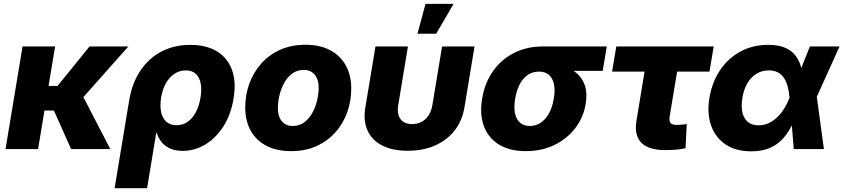

<svg xmlns="http://www.w3.org/2000/svg" viewBox="-20 -778 4401 1002"><path d="M267.6 -535.6 178.7 0H8.8L97.7 -535.6ZM649.9 -535.6 353 -201.2H178.2L194.3 -329.6H280.3L447.3 -535.6ZM351.1 0 257.8 -209 407.2 -286.6 555.7 0Z M578.1 204.1 653.8 -252Q668.5 -342.8 711.9 -408.2Q755.4 -473.6 822.3 -508.8Q889.2 -543.9 973.6 -543.9Q1054.7 -543.9 1110.4 -511Q1166 -478 1189.9 -415.3Q1213.9 -352.5 1198.7 -263.2Q1185.1 -179.2 1145.8 -118.2Q1106.4 -57.1 1051.3 -23.9Q996.1 9.3 933.6 9.3Q894.5 9.3 866.9 -3.4Q839.4 -16.1 822.5 -37.4Q805.7 -58.6 798.3 -84.5H795.4L747.6 204.1ZM901.4 -124.5Q933.6 -124.5 959.2 -142.3Q984.9 -160.2 1002 -192.4Q1019 -224.6 1026.4 -268.6Q1033.7 -312 1027.1 -344Q1020.5 -376 1001.2 -393.3Q981.9 -410.6 949.2 -410.6Q917.5 -410.6 890.9 -393.3Q864.3 -376 846.2 -344.2Q828.1 -312.5 820.8 -268.6Q814 -225.1 821 -192.6Q828.1 -160.2 848.6 -142.3Q869.1 -124.5 901.4 -124.5Z M1499.5 10.7Q1423.8 10.7 1370.1 -17.3Q1316.4 -45.4 1288.1 -96.7Q1259.8 -147.9 1259.8 -217.3Q1259.8 -283.2 1281.5 -342.3Q1303.2 -401.4 1344 -447Q1384.8 -492.7 1442.9 -518.6Q1501 -544.4 1573.7 -544.4Q1649.4 -544.4 1702.9 -516.1Q1756.3 -487.8 1784.7 -436.5Q1813 -385.3 1813 -316.4Q1813 -251 1792 -192.1Q1771 -133.3 1730.5 -87.6Q1689.9 -42 1631.8 -15.6Q1573.7 10.7 1499.5 10.7ZM1507.3 -120.6Q1543 -120.6 1568.6 -140.1Q1594.2 -159.7 1610.8 -190.4Q1627.4 -221.2 1635.3 -256.1Q1643.1 -291 1643.1 -320.8Q1643.1 -350.1 1633.5 -370.6Q1624 -391.1 1606.9 -402.1Q1589.8 -413.1 1565.9 -413.1Q1530.3 -413.1 1504.4 -393.6Q1478.5 -374 1462.2 -343.5Q1445.8 -313 1438 -278.6Q1430.2 -244.1 1430.2 -213.4Q1430.2 -169.9 1450.9 -145.3Q1471.7 -120.6 1507.3 -120.6Z M2107.9 8.8Q2028.3 8.8 1974.9 -18.6Q1921.4 -45.9 1898.2 -96.7Q1875 -147.5 1886.7 -217.3L1939.5 -535.6H2108.9L2058.1 -228.5Q2053.2 -197.8 2060.3 -175.8Q2067.4 -153.8 2085.4 -142.1Q2103.5 -130.4 2130.9 -130.4Q2158.7 -130.4 2180.4 -142.1Q2202.1 -153.8 2216.6 -175.8Q2231 -197.8 2236.3 -228.5L2287.1 -535.6H2456.5L2403.8 -217.3Q2392.1 -147.5 2352.3 -96.7Q2312.5 -45.9 2250 -18.6Q2187.5 8.8 2107.9 8.8ZM2158.7 -602.1 2200.7 -757.8H2347.2L2256.3 -602.1Z M2724.1 10.7Q2640.1 10.7 2584.5 -23.2Q2528.8 -57.1 2505.6 -118.7Q2482.4 -180.2 2496.1 -263.2Q2509.8 -345.7 2553 -407Q2596.2 -468.3 2663.1 -502Q2730 -535.6 2813.5 -535.6H3146.5L3125.5 -408.2H2891.1L2792 -404.3Q2760.7 -404.3 2735.4 -387.7Q2710 -371.1 2693.1 -339.6Q2676.3 -308.1 2668.5 -263.2Q2661.1 -218.8 2667.7 -186.8Q2674.3 -154.8 2694.1 -137.7Q2713.9 -120.6 2745.6 -120.6Q2776.9 -120.6 2802.2 -137.7Q2827.6 -154.8 2845.2 -186.8Q2862.8 -218.8 2870.1 -263.2Q2877.9 -308.1 2870.8 -339.6Q2863.8 -371.1 2844.2 -387.7Q2824.7 -404.3 2793 -404.3L2800.3 -450.2Q2858.4 -450.2 2906 -437.7Q2953.6 -425.3 2986.1 -398.9Q3018.6 -372.6 3032.2 -332.3Q3045.9 -292 3036.6 -236.3Q3025.4 -166.5 2983.2 -110.6Q2940.9 -54.7 2874.5 -22Q2808.1 10.7 2724.1 10.7Z M3453.6 5.4Q3364.7 5.4 3326.7 -33.4Q3288.6 -72.3 3301.8 -149.4L3343.8 -404.3H3174.3L3196.3 -535.6H3704.6L3682.6 -404.3H3513.7L3474.6 -169.4Q3471.2 -146.5 3479.5 -136.2Q3487.8 -126 3512.7 -126Q3523.4 -126 3539.1 -127.4Q3554.7 -128.9 3564 -130.4L3557.6 -4.4Q3529.8 1.5 3503.9 3.4Q3478 5.4 3453.6 5.4Z M3900.4 11.7Q3821.3 11.7 3767.8 -23.4Q3714.4 -58.6 3691.7 -121.3Q3668.9 -184.1 3682.1 -266.6Q3696.3 -350.1 3738.3 -412.4Q3780.3 -474.6 3844.5 -509.3Q3908.7 -543.9 3989.3 -543.9Q4044.4 -543.9 4079.1 -528.1Q4113.8 -512.2 4133.1 -485.8Q4152.3 -459.5 4160.6 -427.2Q4168.9 -395 4170.9 -362.8H4215.3L4242.2 -276.9L4279.8 0H4122.6L4100.1 -269Q4097.7 -301.3 4090.6 -327.1Q4083.5 -353 4070.8 -371.8Q4058.1 -390.6 4038.8 -400.6Q4019.5 -410.6 3992.2 -410.6Q3957 -410.6 3928.5 -393.6Q3899.9 -376.5 3880.9 -344.7Q3861.8 -313 3854.5 -268.1Q3847.2 -223.1 3854.5 -190.9Q3861.8 -158.7 3883.1 -141.4Q3904.3 -124 3938.5 -124Q3966.3 -124 3990.5 -135Q4014.6 -146 4035.2 -165.3Q4055.7 -184.6 4072 -210.7Q4088.4 -236.8 4099.6 -266.1L4206.5 -535.6H4361.3L4239.7 -266.1L4184.1 -179.7H4138.7Q4124.5 -146 4106.4 -112.3Q4088.4 -78.6 4061.8 -50.3Q4035.2 -22 3995.8 -5.1Q3956.5 11.7 3900.4 11.7Z"/></svg>

Font: Inter 20pt ExtraBold
Style: Italic
Weight: 800
Italic angle: -9.3988°
Version: Version 4.001;git-66647c0bb